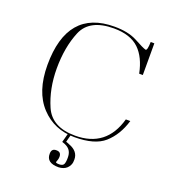

<svg xmlns="http://www.w3.org/2000/svg" viewBox="-125 -606 745 848"><g transform="rotate(20 247.5 -182.0)"><path d="M458.5 -357.4H441.4Q426.8 -430.2 387.7 -467.8Q346.7 -507.3 268.6 -507.3Q155.3 -507.3 123 -431.2Q91.3 -355 91.3 -254.9Q91.3 -159.2 125.5 -81.1Q159.7 -3.4 268.6 -3.4Q415 -3.4 455.1 -147.5H476.1Q455.1 -77.1 408.2 -35.6Q363.3 3.9 268.6 3.9Q172.9 3.9 110.8 -62.5Q47.4 -130.4 47.4 -255.4Q47.4 -515.6 268.6 -515.6Q332.5 -515.6 374 -494.1Q418.9 -469.7 431.2 -466.8Q440.4 -464.4 441.4 -506.3H458.5ZM256.3 41Q302.2 57.6 302.2 96.7Q302.7 110.8 298.3 121.1Q293.9 131.3 286.4 138.4Q278.8 145.5 269 148.9Q259.3 152.3 248.5 152.8Q189.9 153.3 190.9 109.4Q190.9 84.5 214.4 85.4Q236.3 85.4 236.3 107.9Q236.3 114.3 234.6 120.4Q232.9 126.5 230.5 132.8Q226.6 139.6 246.1 139.6Q263.7 139.6 268.1 128.7Q272.5 117.7 272 96.2Q271.5 75.2 261 62.5Q250.5 49.8 228.5 43L225.1 42L236.3 0H250.5L241.2 35.2Q245.1 36.6 248.8 37.8Q252.4 39.1 256.3 41Z"/></g></svg>

Font: Tartlers End
Style: Regular
Weight: 200
Designer: Peter Wiegel
Foundry: Peter Wiegel
Version: Version 1.000 2013 initial release